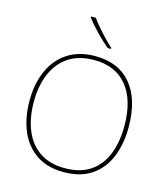

<svg xmlns="http://www.w3.org/2000/svg" viewBox="-136 -1058 1026 1173"><g transform="rotate(15 377.0 -471.0)"><path d="M690 -358Q690 -250 655.5 -167Q621 -84 551.5 -37Q482 10 376 10Q272 10 202.5 -37.5Q133 -85 98 -168Q63 -251 63 -359Q63 -467 100 -549.5Q137 -632 208.5 -678.5Q280 -725 382 -725Q530 -725 610 -628.5Q690 -532 690 -358ZM90 -359Q90 -259 121 -181.5Q152 -104 216 -59.5Q280 -15 377 -15Q475 -15 538.5 -58.5Q602 -102 632.5 -179.5Q663 -257 663 -358Q663 -521 590 -610.5Q517 -700 382 -700Q284 -700 219 -656Q154 -612 122 -535Q90 -458 90 -359ZM323 -952Q338 -931 362 -902.5Q386 -874 413 -846Q440 -818 462 -798V-792H441Q401 -825 360 -868Q319 -911 293 -945V-952Z"/></g></svg>

Font: Noto Sans Devanagari Thin
Style: Regular
Weight: 100
Designer: Jelle Bosma - Monotype Design Team
Foundry: Monotype Imaging Inc.
Version: Version 2.004; ttfautohint (v1.8.4.7-5d5b)